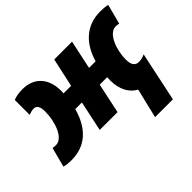

<svg xmlns="http://www.w3.org/2000/svg" viewBox="-178 -827 1295 1295"><g transform="rotate(-45 469.5 -180.0)"><path d="M650 203H820L895 -151C876 -142 858 -137 838 -137C803 -137 785 -160 785 -212C785 -303 827 -418 895 -418C906 -418 916 -416 925 -414L962 -556C940 -561 917 -563 892 -563C758 -563 671 -479 633 -347H570L614 -553H444L399 -347H327C328 -354 328 -363 328 -370C328 -502 250 -563 152 -563C115 -563 85 -558 63 -548V-406C80 -412 96 -417 112 -417C140 -417 153 -393 153 -348C153 -251 112 -136 44 -136C32 -136 23 -137 14 -139L-23 2C-1 8 22 10 47 10C176 10 266 -65 308 -216H371L325 0H495L541 -216H612C611 -205 611 -196 611 -185C611 -97 648 -36 701 -9Z"/></g></svg>

Font: Noto Sans UI SemiCondensed Black
Style: Italic
Weight: 900
Width: 4
Italic angle: -372°
Designer: Monotype Design Team
Foundry: Monotype Imaging Inc.
Version: Version 1.901